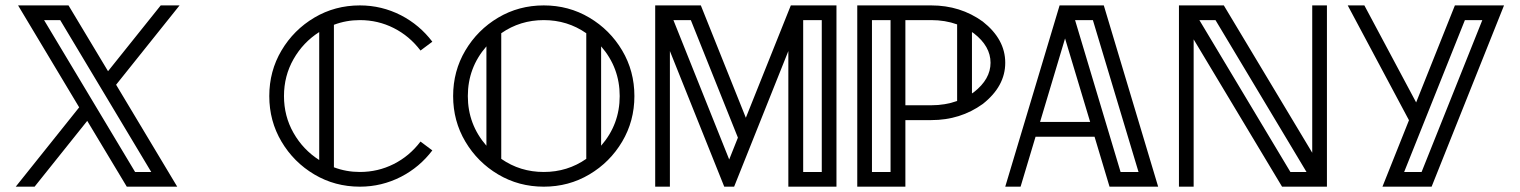

<svg xmlns="http://www.w3.org/2000/svg" viewBox="-20 -701 5707 721"><path d="M645.5 0H456.1L307.6 -247.1L109.9 0H39.1L277.3 -297.9L47.9 -680.7H237.3L385.7 -433.6L583.5 -680.7H654.3L416 -382.8ZM547.9 -55.2 206.1 -625.5H145.5L487.3 -55.2Z M1331.5 0Q1237.8 0 1160.4 -45.9Q1083 -91.8 1037.1 -169.2Q991.2 -246.6 991.2 -340.3Q991.2 -434.1 1037.1 -511.5Q1083 -588.9 1160.4 -634.8Q1237.8 -680.7 1331.5 -680.7Q1413.1 -680.7 1485.8 -643.6Q1555.7 -607.4 1603.5 -544.4L1559.1 -511.2Q1517.6 -565.9 1458.5 -595.7Q1399.4 -625.5 1331.5 -625.5Q1280.3 -625.5 1233.9 -607.9V-72.8Q1280.3 -55.2 1331.5 -55.2Q1399.4 -55.2 1458.5 -85Q1517.6 -114.7 1559.1 -169.4L1603.5 -136.2Q1555.7 -73.2 1485.8 -37.1Q1413.1 0 1331.5 0ZM1178.7 -100.1V-580.6Q1118.2 -542 1082.3 -479Q1046.4 -416 1046.4 -340.3Q1046.4 -264.6 1082.3 -201.7Q1118.2 -138.7 1178.7 -100.1Z M2022 0Q1928.2 0 1850.8 -45.9Q1773.4 -91.8 1727.5 -169.2Q1681.6 -246.6 1681.6 -340.3Q1681.6 -434.1 1727.5 -511.5Q1773.4 -588.9 1850.8 -634.8Q1928.2 -680.7 2022 -680.7Q2115.7 -680.7 2193.1 -634.8Q2270.5 -588.9 2316.4 -511.5Q2362.3 -434.1 2362.3 -340.3Q2362.3 -246.6 2316.4 -169.2Q2270.5 -91.8 2193.1 -45.9Q2115.7 0 2022 0ZM1806.6 -153.8V-526.9Q1736.8 -446.8 1736.8 -340.3Q1736.8 -233.9 1806.6 -153.8ZM2022 -55.2Q2110.8 -55.2 2181.6 -104.5V-576.2Q2110.8 -625.5 2022 -625.5Q1933.1 -625.5 1862.3 -576.2V-104.5Q1933.1 -55.2 2022 -55.2ZM2237.3 -153.8Q2307.1 -233.9 2307.1 -340.3Q2307.1 -446.8 2237.3 -526.9Z M2718.3 -102.1 2751 -184.1 2574.2 -625.5H2508.8ZM3065.9 -55.2V-625.5H2996.1V-55.2ZM3121.1 0H2940.4V-509.3L2736.8 0H2699.7L2495.6 -509.3V0H2440.4V-680.7H2611.8L2780.8 -258.8L2949.7 -680.7H3121.1Z M3324.2 -55.2V-625.5H3254.4V-55.2ZM3629.9 -350.1Q3633.8 -352.5 3637.2 -355Q3699.7 -403.8 3699.7 -465.3Q3699.7 -527.3 3637.2 -575.7Q3633.8 -578.1 3629.9 -580.6ZM3574.2 -609.4Q3529.3 -625.5 3477.1 -625.5H3379.9V-305.7H3477.1Q3529.3 -305.7 3574.2 -321.8ZM3379.9 0H3199.2V-680.7H3477.1Q3586.4 -680.7 3670.4 -620.1Q3754.9 -553.7 3754.9 -465.3Q3754.9 -377 3670.4 -310.5Q3586.4 -250 3477.1 -250H3379.9Z M4329.1 0H4146.5L4090.3 -187.5H3868.7L3812.5 0H3754.9L3959 -680.7H4125ZM4073.7 -243.2 3979.5 -556.6 3885.7 -243.2ZM4255.4 -55.2 4084 -625.5H4017.1L4188 -55.2Z M4886.2 -55.2 4544.4 -625.5H4483.9L4825.7 -55.2ZM4962.9 0H4794.4L4462.4 -553.2V0H4407.2V-680.7H4575.7L4907.7 -127.4V-680.7H4962.9Z M5318.4 -55.2 5546.4 -625.5H5481L5252.9 -55.2ZM5356 0H5171.4L5271 -249.5L5041 -680.7H5103.5L5297.9 -316.4L5443.4 -680.7H5627.9Z"/></svg>

Font: X Company
Style: Regular
Weight: 400
Designer: GGBotNet
Foundry: GGBotNet
Version: 0.90